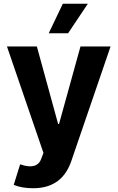

<svg xmlns="http://www.w3.org/2000/svg" viewBox="-20 -793 625 1021"><path d="M156 208C271 208 330 148 359 64L568 -546H408L294 -134H289L176 -546H17L211 20L199 52C184 94 142 100 91 82L87 81L53 190C81 202 117 208 156 208ZM239 -616H342L447 -773H314Z"/></svg>

Font: Wafeq
Style: Bold
Weight: 700
Designer: Rasmus Andersson & Azza Alameddine
Foundry: Google & TypeTogether
Version: Version 3.000;FEAKit 1.0